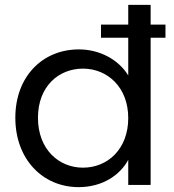

<svg xmlns="http://www.w3.org/2000/svg" viewBox="-20 -760 715 789"><path d="M507 -275C507 -146 421 -71 321 -71C221 -71 136 -147 136 -276C136 -405 221 -478 321 -478C421 -478 507 -402 507 -275ZM43 -276C43 -105 156 9 303 9C403 9 474 -42 507 -103V0H599V-605H660V-659H599V-740H507V-659H395V-605H507V-450C468 -514 391 -557 304 -557C156 -557 43 -447 43 -276Z"/></svg>

Font: Matrixport Regular
Style: Regular
Weight: 400
Designer: Ninad Kale (Devanagari), Jonny Pinhorn (Latin)
Foundry: Indian Type Foundry
Version: Version 3.200;PS 1.000;hotconv 16.6.54;makeotf.lib2.5.65590